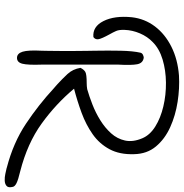

<svg xmlns="http://www.w3.org/2000/svg" viewBox="-4 -650 743 774"><g transform="rotate(90 367.0 -262.5)"><path d="M655 81Q555 55 478.5 4Q402 -47 336 -108Q332 -111 328.5 -114.5Q325 -118 320 -122Q298 -142 278 -163.5Q258 -185 253 -216Q260 -230 269.5 -235.5Q279 -241 315 -241Q320 -241 327 -241.5Q334 -242 339 -243Q367 -251 400.5 -264Q434 -277 464.5 -296Q495 -315 517 -339.5Q539 -364 546 -395.5Q553 -427 537 -465Q524 -496 489.5 -517.5Q455 -539 408.5 -550Q362 -561 312.5 -560.5Q263 -560 219.5 -547Q176 -534 149 -507Q127 -486 114 -455.5Q101 -425 100 -394Q99 -372 104.5 -359.5Q110 -347 118 -333Q135 -302 137.5 -289Q140 -276 129 -268Q87 -264 64.5 -308.5Q42 -353 49 -423Q55 -475 86 -516Q117 -557 168 -582.5Q219 -608 284 -613Q335 -616 390 -607.5Q445 -599 492.5 -577.5Q540 -556 570 -520Q600 -484 601 -432Q603 -374 581 -333Q559 -292 520.5 -265Q482 -238 434.5 -220.5Q387 -203 337 -190Q398 -117 477.5 -59.5Q557 -2 670 27Q704 35 718 42Q732 49 733 58Q737 75 729 82Q721 89 707.5 89.5Q694 90 680.5 87Q667 84 658 82Q656 81 655 81ZM213 40Q195 40 188 17.5Q181 -5 184 -60Q184 -65 184.5 -86Q185 -107 185 -135.5Q185 -164 185 -192.5Q185 -221 184.5 -243Q184 -265 184 -272Q183 -328 184 -377.5Q185 -427 192 -458Q194 -465 201 -468Q208 -471 212 -471Q234 -468 238.5 -444.5Q243 -421 240 -369V-59Q242 -4 236.5 18Q231 40 213 40Z"/></g></svg>

Font: Yuji Hentaigana Akari
Style: Regular
Weight: 400
Designer: Kataoka Yuji
Foundry: Kinuta Font Factory
Version: Version 3.002